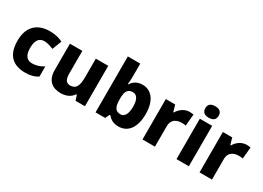

<svg xmlns="http://www.w3.org/2000/svg" viewBox="-16 -1508 3096 2259"><g transform="rotate(30 1531.5 -378.5)"><path d="M308 10C384 10 433 -5 479 -35V-173C432 -143 381 -125 323 -125C256 -125 215 -170 215 -273C215 -375 253 -425 322 -425C363 -425 401 -412 448 -393L497 -520C451 -543 394 -559 322 -559C160 -559 44 -472 44 -272C44 -76 143 10 308 10Z M1117 -549H948V-299C948 -186 925 -124 843 -124C788 -124 765 -163 765 -238V-549H596V-191C596 -50 677 10 790 10C858 10 922 -14 957 -70H967L989 0H1117Z M1430 -585V-760H1261V0H1392L1419 -57H1430C1458 -24 1497 10 1576 10C1699 10 1783 -88 1783 -276C1783 -461 1700 -559 1581 -559C1504 -559 1458 -523 1430 -478H1423C1427 -504 1430 -545 1430 -585ZM1523 -426C1580 -426 1611 -376 1611 -278C1611 -179 1579 -126 1525 -126C1453 -126 1430 -176 1430 -273V-294C1431 -383 1457 -426 1523 -426Z M2218 -559C2149 -559 2091 -514 2059 -459H2052L2026 -549H1899V0H2068V-275C2068 -377 2140 -401 2204 -401C2227 -401 2246 -399 2258 -396L2272 -554C2260 -556 2236 -559 2218 -559Z M2446 -767C2396 -767 2355 -750 2355 -689C2355 -629 2396 -611 2446 -611C2495 -611 2536 -629 2536 -689C2536 -750 2495 -767 2446 -767ZM2529 -549H2361V0H2529Z M2993 -559C2924 -559 2866 -514 2834 -459H2827L2801 -549H2674V0H2843V-275C2843 -377 2915 -401 2979 -401C3002 -401 3021 -399 3033 -396L3047 -554C3035 -556 3011 -559 2993 -559Z"/></g></svg>

Font: Noto Sans Telugu ExtraBold
Style: Regular
Weight: 800
Designer: Jelle Bosma - Monotype Design Team
Foundry: Monotype Imaging Inc.
Version: Version 2.005